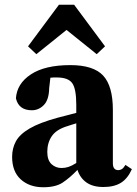

<svg xmlns="http://www.w3.org/2000/svg" viewBox="-20 -773 575 808"><path d="M415 14Q371 14 344 -5Q317 -24 306 -58Q273 -24 243.5 -4.5Q214 15 162 15Q104 15 67.5 -18Q31 -51 31 -113Q31 -149 47 -178.5Q63 -208 105 -232.5Q147 -257 224 -278Q244 -283 263 -288Q282 -293 301 -298V-332Q301 -399 284 -423Q267 -447 219 -447Q212 -447 206 -447Q200 -447 192 -446L187 -402Q186 -353 164.5 -331Q143 -309 114 -309Q59 -309 47 -359Q51 -421 110 -460Q169 -499 276 -499Q373 -499 414 -455Q455 -411 455 -310V-86Q455 -57 478 -57Q486 -57 493 -61.5Q500 -66 508 -79L535 -61Q517 -21 488.5 -3.5Q460 14 415 14ZM179 -134Q179 -99 196.5 -82.5Q214 -66 239 -66Q254 -66 268 -70.5Q282 -75 301 -87V-254Q291 -251 281.5 -248Q272 -245 263 -242Q217 -228 198 -200Q179 -172 179 -134ZM387 -545 260 -647 133 -545 98 -578 228 -753H292L422 -578Z"/></svg>

Font: Source Serif 4
Style: Bold
Weight: 700
Designer: Frank Grießhammer
Foundry: Adobe
Version: Version 4.005;hotconv 1.1.0;makeotfexe 2.6.0